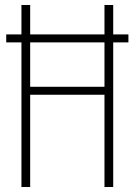

<svg xmlns="http://www.w3.org/2000/svg" viewBox="-20 -750 540 770"><path d="M5 -580V-612H495V-580ZM66 0V-730H101V-402H399V-730H434V0H399V-370H101V0Z"/></svg>

Font: M PLUS Code Latin ExtraLight
Style: Regular
Weight: 250
Designer: Coji Morishita
Foundry: UNDERFOREST DESIGN
Version: Version 1.002; ttfautohint (v1.8.3)